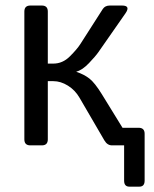

<svg xmlns="http://www.w3.org/2000/svg" viewBox="-20 -533 564 704"><path d="M91.3 0Q69.3 0 69.3 -22V-490.7Q69.3 -512.7 91.3 -512.7H133.3Q155.3 -512.7 155.3 -490.7V-299.8H175.3Q209.5 -299.8 235.8 -325.9Q262.2 -352.1 274.4 -371.1L356.9 -500Q365.2 -512.7 382.8 -512.7H427.2Q460 -512.7 439.9 -483.9L340.8 -341.8Q330.6 -327.1 306.2 -301.5Q281.7 -275.9 260.3 -270.5V-269.5Q288.1 -260.3 307.9 -244.9Q327.6 -229.5 353.5 -187.5L429.2 -64.5H488.3Q510.3 -64.5 510.3 -42.5V129.4Q510.3 151.4 490.7 151.4H454.6Q435.1 151.4 435.1 129.4V0H390.6Q373.5 0 362.8 -18.1L271.5 -174.8Q255.4 -202.6 229 -219Q202.6 -235.4 175.8 -235.4H155.3V-22Q155.3 0 133.3 0Z"/></svg>

Font: Istok
Style: Regular
Weight: 500
Designer: Andrey V. Panov
Foundry: Andrey V. Panov
Version: Version 1.0.3